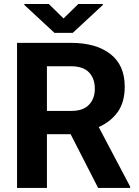

<svg xmlns="http://www.w3.org/2000/svg" viewBox="-20 -921 681 941"><path d="M460.9 0 326.2 -263.2H210V0H63.5V-710.9H328.6Q450.7 -710.9 521 -656.2Q591.3 -601.6 591.3 -496.6Q591.3 -419.9 556.9 -372.1Q522.5 -324.2 463.9 -298.3L617.7 -6.8V0ZM328.6 -596.2H210V-377.4H329.6Q387.2 -377.4 416 -407.5Q444.8 -437.5 444.8 -485.8Q444.8 -536.6 416 -566.4Q387.2 -596.2 328.6 -596.2ZM219.2 -901.4 291.5 -830.6 363.8 -901.4H483.9V-896.5L336.4 -759.8H247.1L99.1 -897V-901.4Z"/></svg>

Font: Vazirmatn RD FD
Style: Bold
Weight: 700
Designer: Saber Rastikerdar
Foundry: Saber Rastikerdar
Version: Version 33.003